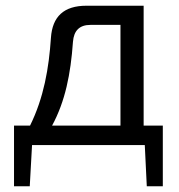

<svg xmlns="http://www.w3.org/2000/svg" viewBox="-20 -507 627 671"><path d="M549 -68H482V-487H282C203 -487 163 -449 158 -375C151 -269 133 -165 85 -68H29V144H84L92 0H486L493 144H549ZM401 -68H162C208 -153 227 -248 235 -361C238 -400 258 -420 296 -420H401Z"/></svg>

Font: SnT
Style: Regular
Weight: 400
Designer: Natanael Gama
Version: Version 1.001;PS 001.001;hotconv 1.0.70;makeotf.lib2.5.58329